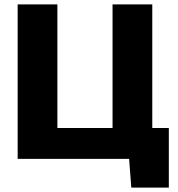

<svg xmlns="http://www.w3.org/2000/svg" viewBox="-20 -720 805 870"><path d="M60 0V-700H240V-140H490V-700H670V-140H745V130H575L565 0Z"/></svg>

Font: Russo One
Style: Regular
Weight: 400
Designer: Jovanny lemonad
Foundry: Jovanny Lemonad
Version: Version 1.001